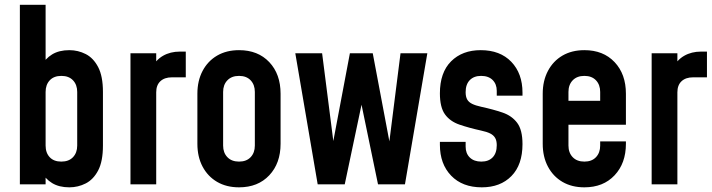

<svg xmlns="http://www.w3.org/2000/svg" viewBox="-20 -770 2974 802"><path d="M269.5 12.5Q227 12.5 197.8 -5.2Q168.5 -23 152 -55L170.5 -79.5V0H63V-750H170.5V-468L152 -493Q168.5 -525 197.8 -542.8Q227 -560.5 269.5 -560.5Q306 -560.5 338 -544.2Q370 -528 390 -489.8Q410 -451.5 410 -386V-162Q410 -96 390 -58Q370 -20 338 -3.8Q306 12.5 269.5 12.5ZM236 -95Q267.5 -95 285 -113.5Q302.5 -132 302.5 -162V-386Q302.5 -416 285 -434.5Q267.5 -453 236.5 -453Q205 -453 187.8 -434.5Q170.5 -416 170.5 -386V-162Q170.5 -131.5 187.8 -113.2Q205 -95 236 -95Z M525 0V-547.5H632.5V-461.5L613 -484.5Q630.5 -519.5 661 -537Q691.5 -554.5 731.5 -554.5H756V-447H698Q667.5 -447 650 -430.8Q632.5 -414.5 632.5 -384.5V0Z M978.5 12.5Q926 12.5 887 -10.2Q848 -33 826.2 -74Q804.5 -115 804.5 -169.5V-378.5Q804.5 -432.5 826.2 -473.8Q848 -515 887 -537.8Q926 -560.5 978.5 -560.5Q1057.5 -560.5 1104.8 -510.5Q1152 -460.5 1152 -378.5V-169.5Q1152 -88 1104.8 -37.8Q1057.5 12.5 978.5 12.5ZM978.5 -95Q1009.5 -95 1027 -113.5Q1044.5 -132 1044.5 -162V-386Q1044.5 -416 1027 -434.5Q1009.5 -453 978.5 -453Q947.5 -453 929.8 -434.5Q912 -416 912 -386V-162Q912 -132 929.8 -113.5Q947.5 -95 978.5 -95Z M1307 0 1213.5 -547.5H1325.5L1379 -128.5L1362.5 -129L1441.5 -547.5H1537L1616 -129L1600 -128.5L1653 -547.5H1765L1671.5 0H1559L1479.5 -384H1501L1420 0Z M1992.5 12.5Q1911.5 12.5 1864.5 -36.2Q1817.5 -85 1817.5 -165V-177.5H1925V-157.5Q1925 -129 1942.5 -112Q1960 -95 1990.5 -95Q2021 -95 2038 -112.8Q2055 -130.5 2055 -163.5Q2055 -182.5 2048.2 -194Q2041.5 -205.5 2027.5 -212.5Q2013.5 -219.5 1990 -224.5Q1938 -236 1899 -249.5Q1860 -263 1838.8 -292.2Q1817.5 -321.5 1817.5 -380Q1817.5 -467 1864.2 -513.8Q1911 -560.5 1988 -560.5Q2069 -560.5 2115.8 -511.8Q2162.5 -463 2162.5 -383V-370.5H2055V-390.5Q2055 -418.5 2037.8 -435.8Q2020.5 -453 1989.5 -453Q1959.5 -453 1942.2 -435.2Q1925 -417.5 1925 -385Q1925 -366 1931.5 -354.5Q1938 -343 1952.5 -336Q1967 -329 1990 -324Q2040.5 -313 2079.2 -299.8Q2118 -286.5 2140.2 -257Q2162.5 -227.5 2162.5 -168Q2162.5 -81.5 2116.2 -34.5Q2070 12.5 1992.5 12.5Z M2421 12.5Q2368.5 12.5 2329.5 -10.2Q2290.5 -33 2268.8 -74Q2247 -115 2247 -169.5V-378.5Q2247 -432.5 2268.8 -473.8Q2290.5 -515 2329.5 -537.8Q2368.5 -560.5 2421 -560.5Q2500 -560.5 2547.2 -510.5Q2594.5 -460.5 2594.5 -378.5V-249H2339V-349H2487V-386Q2487 -416 2469.5 -434.5Q2452 -453 2421 -453Q2390 -453 2372.2 -434.5Q2354.5 -416 2354.5 -386V-162Q2354.5 -132 2372.2 -113.5Q2390 -95 2421 -95Q2452 -95 2469.5 -113.5Q2487 -132 2487 -162V-179.5H2594.5V-169.5Q2594.5 -88 2547.2 -37.8Q2500 12.5 2421 12.5Z M2702 0V-547.5H2809.5V-461.5L2790 -484.5Q2807.5 -519.5 2838 -537Q2868.5 -554.5 2908.5 -554.5H2933V-447H2875Q2844.5 -447 2827 -430.8Q2809.5 -414.5 2809.5 -384.5V0Z"/></svg>

Font: Mohave Light SemiBold
Style: Regular
Weight: 600
Version: Version 2.003